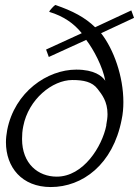

<svg xmlns="http://www.w3.org/2000/svg" viewBox="-20 -739 561 775"><path d="M4 -165C4 -64 68 16 185 16C313 16 436 -75 471 -256C476 -279 478 -303 478 -327C478 -431 439 -540 388 -605L521 -667L510 -697L364 -629C324 -668 274 -695 203 -719C198 -716 180 -697 179 -692V-691C236 -674 279 -644 310 -605L166 -539L177 -509L328 -578C358 -539 395 -469 405 -413C392 -432 361 -458 288 -458C171 -458 39 -368 9 -214C6 -197 4 -181 4 -165ZM69 -178C69 -194 70 -211 74 -230C95 -338 191 -416 272 -416C317 -416 352 -409 374 -380C391 -358 414 -330 414 -278C414 -265 412 -251 409 -235V-232C392 -148 317 -26 209 -26C134 -26 69 -78 69 -178Z"/></svg>

Font: KpSans
Style: Italic
Weight: 400
Italic angle: -11°
Version: Version 0.66